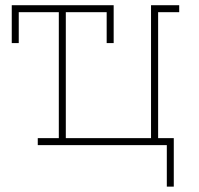

<svg xmlns="http://www.w3.org/2000/svg" viewBox="-20 -548 751 725"><path d="M609.9 156.7V0H122.6V-26.4H202.1V-502H50.8V-385.3H24.4V-528.3H409.2V-385.3H382.8V-502H228.5V-26.4H550.3V-528.3H656.7V-502H577.1V-26.4H636.2V156.7Z"/></svg>

Font: Roboto Slab LO Thin
Style: Regular
Weight: 250
Designer: Google
Version: Version 2.00;September 28, 2018;FontCreator 11.5.0.2427 64-b